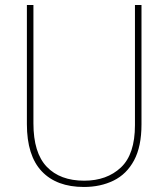

<svg xmlns="http://www.w3.org/2000/svg" viewBox="-20 -734 669 764"><path d="M543 -239Q543 -151 513.5 -96Q484 -41 432 -15.5Q380 10 314 10Q205 10 146 -52.5Q87 -115 87 -240V-714H113V-243Q113 -126 166 -70.5Q219 -15 315 -15Q405 -15 461 -67.5Q517 -120 517 -236V-714H543Z"/></svg>

Font: Noto Sans Kannada SemiCondensed Thin
Style: Regular
Weight: 100
Width: 4
Designer: Jelle Bosma - Monotype Design Team
Foundry: Monotype Imaging Inc.
Version: Version 2.005; ttfautohint (v1.8.4.7-5d5b)